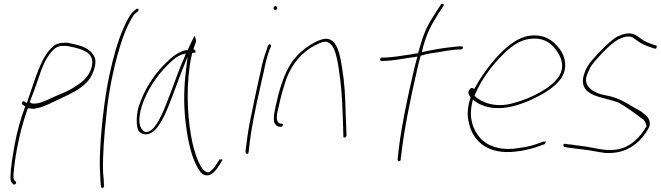

<svg xmlns="http://www.w3.org/2000/svg" viewBox="-20 -740 3352 974"><path d="M92 -211 108 -200C86 -141 67 -76 55 -10C44 52 34 109 33 158C33 180 37 186 48 195C55 201 67 187 60 181L53 175L51 173C45 156 50 130 52 110C60 33 80 -63 106 -146L121 -190H134C144 -187 156 -188 171 -192H172C205 -199 244 -220 274 -234C335 -263 400 -290 435 -341C456 -372 471 -421 461 -447C446 -485 407 -506 355 -516C336 -520 323 -525 303 -523H302C281 -523 263 -516 251 -506C186 -452 159 -337 121 -232L115 -217L104 -225C96 -231 87 -218 92 -211ZM132 -222 133 -227C139 -244 146 -263 153 -280C178 -345 195 -423 238 -473V-474C253 -490 267 -507 298 -507C318 -509 334 -504 349 -501C391 -491 455 -476 448 -416C440 -358 403 -327 366 -304C322 -273 269 -258 221 -233H220C197 -223 173 -212 143 -215C143 -214 132 -219 132 -222Z M533 -350C509 -236 492 -74 488 24C485 74 486 112 488 141C489 170 490 188 491 195V196L493 210C500 216 505 216 508 203L507 192V191C507 182 506 165 503 137C500 52 508 -51 520 -161C531 -272 555 -394 588 -502C608 -566 622 -601 647 -645C654 -657 658 -666 668 -673L679 -682C680 -683 683 -686 683 -688C684 -693 682 -696 677 -696C675 -696 672 -695 671 -694L660 -685C640 -669 622 -633 606 -596C576 -529 553 -444 533 -350Z M678 -176C671 -136 672 -95 684 -75C701 -56 730 -51 758 -73C790 -100 817 -155 839 -212C861 -267 881 -325 903 -381L932 -453L923 -380C913 -297 912 -220 919 -143C927 -60 945 39 975 96C989 125 1002 142 1016 147C1048 159 1073 129 1095 94L1108 72C1110 70 1108 69 1103 68C1096 72 1096 69 1096 63V66L1081 88C1073 102 1064 114 1054 123C1044 135 1035 137 1025 131C1012 126 1001 110 990 87C978 62 967 29 957 -12C933 -121 923 -262 942 -402C944 -421 948 -438 951 -453L955 -471L963 -473C969 -473 971 -472 971 -471V-473C973 -482 971 -487 961 -490C966 -507 971 -518 975 -531C973 -545 969 -555 967 -558C967 -557 964 -553 962 -549C957 -539 939 -503 932 -486V-488C927 -484 927 -485 919 -485C880 -473 856 -455 823 -422C776 -378 727 -310 698 -238C688 -214 681 -194 678 -176ZM712 -236C740 -305 788 -369 833 -413C855 -434 875 -454 905 -464L923 -469L914 -445C882 -375 855 -290 824 -214C811 -180 765 -61 717 -71C709 -73 704 -78 699 -86C675 -117 691 -186 712 -236Z M1368 -700C1367 -695 1370 -690 1376 -690C1382 -690 1385 -692 1386 -698C1387 -703 1383 -709 1378 -709C1373 -709 1369 -706 1368 -700ZM1302 -376C1296 -352 1291 -328 1285 -301C1279 -274 1273 -246 1267 -216L1248 -124C1240 -84 1229 -8 1226 23V34C1226 36 1226 36 1229 39C1235 44 1241 36 1242 30V20L1243 19C1251 -73 1277 -196 1301 -301C1307 -328 1312 -352 1318 -376C1325 -414 1335 -455 1347 -487L1355 -506C1355 -507 1355 -509 1354 -512C1350 -520 1342 -513 1339 -508L1333 -489V-488C1321 -456 1309 -417 1302 -376Z M1378 -200C1369 -159 1364 -122 1377 -109C1383 -101 1392 -97 1397 -97H1405C1410 -97 1414 -100 1415 -105C1416 -110 1414 -113 1409 -113H1401C1373 -123 1387 -170 1394 -200C1399 -221 1403 -242 1409 -263C1415 -284 1421 -306 1429 -329C1457 -414 1516 -482 1587 -514C1610 -526 1635 -537 1656 -517C1667 -508 1675 -493 1681 -473C1688 -450 1694 -424 1698 -394C1711 -308 1715 -256 1719 -146L1722 -48C1721 -35 1738 -45 1738 -53L1734 -149C1731 -261 1729 -311 1715 -398C1707 -450 1696 -506 1669 -530C1643 -551 1620 -545 1582 -528C1546 -510 1511 -484 1483 -453C1441 -408 1414 -340 1393 -263Z M1908 -440C1907 -436 1910 -431 1914 -431H1922C1975 -431 2030 -444 2085 -451L2098 -453L2094 -440C2089 -423 2085 -406 2080 -386C2045 -236 2009 -65 1998 61L1997 70C1997 80 2013 79 2013 69V59L2014 58C2028 -72 2061 -236 2096 -386C2101 -408 2106 -430 2112 -450L2114 -457L2121 -459C2147 -468 2175 -471 2202 -475C2233 -480 2279 -489 2309 -489H2318C2323 -489 2327 -492 2328 -496C2329 -502 2327 -505 2322 -505H2313C2308 -505 2294 -504 2272 -501C2228 -497 2173 -487 2132 -478L2120 -475L2123 -488C2125 -495 2125 -500 2128 -508C2149 -580 2167 -611 2202 -668L2230 -710C2236 -720 2222 -724 2216 -716L2188 -673C2151 -615 2134 -584 2112 -508C2108 -497 2105 -482 2101 -470C2089 -469 2078 -467 2065 -464H2064C2021 -458 1967 -448 1924 -448H1917C1913 -448 1909 -444 1908 -440Z M2360 -282C2351 -270 2359 -257 2367 -247L2365 -239C2348 -181 2350 -149 2361 -107C2384 -19 2459 45 2596 29C2637 24 2673 16 2701 6L2741 -8C2743 -9 2746 -12 2748 -18C2750 -20 2751 -21 2746 -22H2738L2698 -8C2671 2 2636 8 2597 13C2514 24 2449 -1 2415 -41C2381 -81 2357 -138 2375 -217L2379 -235L2392 -225C2417 -207 2448 -195 2492 -192C2551 -188 2611 -207 2659 -227C2723 -255 2791 -291 2829 -346C2861 -400 2846 -452 2823 -486C2802 -516 2773 -544 2733 -555C2649 -576 2584 -533 2528 -479C2481 -434 2427 -364 2392 -299L2386 -289L2377 -293C2371 -296 2366 -292 2360 -283ZM2387 -254 2393 -268C2425 -343 2485 -419 2537 -469C2577 -507 2617 -537 2670 -543C2745 -552 2784 -514 2808 -476C2825 -450 2848 -404 2815 -352C2793 -319 2757 -293 2725 -275C2681 -249 2631 -229 2577 -215C2494 -193 2423 -219 2387 -254ZM2393 -268Z M2841 -10C2835 -6 2839 3 2842 5L2856 8C2883 11 2914 16 2943 19C2979 23 3016 32 3051 36C3135 40 3191 10 3235 -39C3249 -55 3269 -83 3276 -103C3279 -133 3266 -149 3245 -164V-165H3244C3237 -172 3227 -178 3214 -185C3200 -192 3186 -201 3171 -210C3142 -227 3112 -242 3078 -251L3032 -261C3007 -267 2979 -282 2967 -298C2956 -312 2949 -326 2955 -353L2956 -355C2960 -367 2966 -382 2975 -399C2985 -416 3005 -439 3038 -474C3071 -508 3097 -529 3115 -539C3140 -552 3167 -561 3190 -550V-549L3214 -533L3215 -532C3232 -519 3253 -510 3279 -501L3298 -494H3299C3303 -494 3306 -493 3308 -493C3314 -504 3312 -508 3309 -509L3287 -516H3286C3274 -521 3264 -525 3253 -530C3232 -541 3220 -554 3201 -564C3173 -576 3146 -571 3111 -554C3093 -545 3065 -521 3029 -484C2993 -447 2970 -420 2961 -404C2950 -386 2945 -370 2940 -354C2916 -248 3041 -250 3116 -220H3117C3157 -198 3197 -168 3230 -143C3247 -134 3255 -122 3259 -103L3260 -100C3226 -41 3176 9 3106 19C3044 27 2995 9 2948 3C2919 0 2889 -6 2863 -8L2847 -10C2846 -10 2844 -11 2841 -10Z"/></svg>

Font: Stray Cat
Style: ExLtObl
Weight: 200
Version: Version 1.0